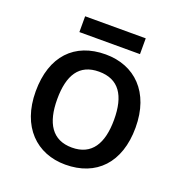

<svg xmlns="http://www.w3.org/2000/svg" viewBox="-126 -795 862 914"><g transform="rotate(20 304.5 -338.0)"><path d="M458 -686H151V-606H458ZM558 -270C558 -449 453 -549 306 -549C149 -549 52 -449 52 -270C52 -91 158 10 303 10C459 10 558 -91 558 -270ZM161 -270C161 -392 204 -461 304 -461C405 -461 449 -392 449 -270C449 -149 405 -77 305 -77C205 -77 161 -149 161 -270Z"/></g></svg>

Font: Noto Sans Malayalam Medium
Style: Regular
Weight: 500
Designer: Jelle Bosma - Monotype Design Team
Foundry: Monotype Imaging Inc.
Version: Version 2.104